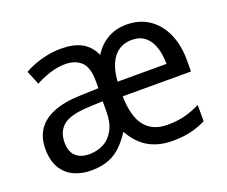

<svg xmlns="http://www.w3.org/2000/svg" viewBox="-96 -694 1008 853"><g transform="rotate(-20 408.0 -268.0)"><path d="M570 -546Q631 -546 675.5 -516Q720 -486 744.5 -432Q769 -378 769 -306V-252H446Q448 -156 484.5 -110.5Q521 -65 590 -65Q637 -65 673 -74.5Q709 -84 746 -102V-25Q709 -7 672 1.5Q635 10 587 10Q544 10 507.5 -2.5Q471 -15 443 -40.5Q415 -66 395 -103Q373 -69 347.5 -43.5Q322 -18 287 -4Q252 10 203 10Q158 10 121.5 -7Q85 -24 64 -59.5Q43 -95 43 -149Q43 -203 68 -240Q93 -277 144 -297.5Q195 -318 272 -320L357 -323V-357Q357 -422 329 -448Q301 -474 254 -474Q217 -474 180.5 -462Q144 -450 113 -433L86 -499Q120 -519 167 -532Q214 -545 260 -545Q319 -545 357 -524.5Q395 -504 415 -459Q440 -500 479.5 -523Q519 -546 570 -546ZM286 -259Q200 -255 166.5 -227Q133 -199 133 -148Q133 -103 156.5 -82Q180 -61 219 -61Q258 -61 288.5 -77.5Q319 -94 337 -128Q355 -162 355 -214V-262ZM569 -474Q515 -474 483.5 -434.5Q452 -395 447 -321H678Q678 -367 666 -401.5Q654 -436 630 -455Q606 -474 569 -474Z"/></g></svg>

Font: Noto Sans Display
Style: Regular
Weight: 400
Designer: Monotype Design Team
Foundry: Monotype Imaging Inc.
Version: Version 2.003